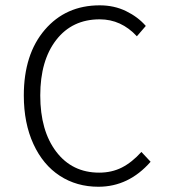

<svg xmlns="http://www.w3.org/2000/svg" viewBox="-20 -692 640 724"><path d="M351.1 12.2Q269 12.2 205.6 -29.1Q142.1 -70.3 106 -148.9Q69.8 -227.5 69.8 -332Q69.8 -487.3 148.9 -579.6Q228 -671.9 356 -671.9Q410.6 -671.9 455.3 -650.1Q500 -628.4 529.8 -594.2L496.1 -555.2Q437 -619.1 356 -619.1Q252.4 -619.1 192.1 -541.5Q131.8 -463.9 131.8 -332Q131.8 -199.2 191.9 -120.1Q252 -41 354 -41Q401.4 -41 439.5 -60.3Q477.5 -79.6 513.2 -119.1L547.9 -82Q465.3 12.2 351.1 12.2Z"/></svg>

Font: Office Code Pro D Light
Style: Regular
Weight: 300
Designer: Nathan Rutzky & Paul D. Hunt
Foundry: Adobe Systems Incorporated
Version: Version 1.004;PS 001.004;hotconv 1.0.70;makeotf.lib2.5.58329